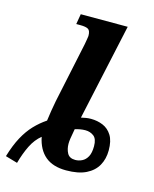

<svg xmlns="http://www.w3.org/2000/svg" viewBox="-121 -840 767 956"><g transform="rotate(15 263.0 -361.5)"><path d="M-2 19Q16 -41 38.5 -82.5Q61 -124 89 -153.5Q117 -183 150 -205Q153 -229 157.5 -256.5Q162 -284 167 -310L233 -622Q235 -635 237.5 -648Q240 -661 240 -665Q240 -692 228 -699.5Q216 -707 187 -707H166L175 -760H417L309 -263Q322 -266 334 -268Q346 -270 359 -270Q393 -270 421.5 -258Q450 -246 467.5 -218Q485 -190 485 -141Q485 -97 466 -63Q447 -29 407.5 -9.5Q368 10 305 10Q237 10 197.5 -23Q158 -56 145 -120Q114 -95 94 -54.5Q74 -14 60 37ZM336 -52Q354 -52 371 -60.5Q388 -69 398.5 -88.5Q409 -108 409 -142Q409 -180 390.5 -194Q372 -208 347 -208Q334 -208 320 -205.5Q306 -203 294 -199Q287 -162 285 -147Q283 -132 283 -122Q283 -94 294.5 -73Q306 -52 336 -52Z"/></g></svg>

Font: Noto Serif
Style: Italic
Weight: 400
Italic angle: -12°
Designer: Monotype Design Team
Foundry: Monotype Imaging Inc.
Version: Version 2.013